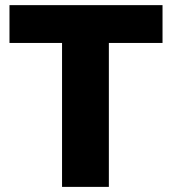

<svg xmlns="http://www.w3.org/2000/svg" viewBox="-20 -731 674 751"><path d="M405.8 0H222.7V-710.9H405.8ZM615.7 -563H17.1V-710.9H615.7Z"/></svg>

Font: Heebo Black
Style: Regular
Weight: 900
Designer: Oded Ezer
Foundry: Ezer Type House
Version: Version 3.100